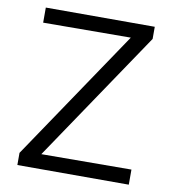

<svg xmlns="http://www.w3.org/2000/svg" viewBox="-79 -770 759 840"><g transform="rotate(10 300.0 -350.0)"><path d="M54 0V-54L446 -635L57 -633V-700H541V-646L149 -65L549 -67V0Z"/></g></svg>

Font: Red Hat Mono VF Light
Style: Regular
Weight: 300
Monospace: yes
Designer: Pentagram, MCKL
Foundry: Pentagram, MCKL
Version: Version 1.023